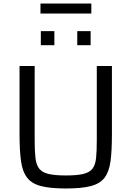

<svg xmlns="http://www.w3.org/2000/svg" viewBox="-20 -1063 748 1091"><path d="M355 8Q266 8 213.5 -5.5Q161 -19 134.5 -53Q108 -87 99.5 -147Q91 -207 91 -301V-688H177V-267Q177 -205 181.5 -165.5Q186 -126 203 -104.5Q220 -83 256 -74.5Q292 -66 355 -66Q417 -66 453 -74.5Q489 -83 505.5 -104.5Q522 -126 526 -165.5Q530 -205 530 -267V-688H616V-301Q616 -207 608 -147Q600 -87 574 -53Q548 -19 495.5 -5.5Q443 8 355 8ZM212 -806V-886H289V-806ZM419 -806V-886H495V-806ZM210 -986V-1043H499V-986Z"/></svg>

Font: Saira
Style: Regular
Weight: 400
Designer: Hector Gatti with collaboration of the Omnibus-Type team
Foundry: Omnibus-Type
Version: Version 1.100; ttfautohint (v1.8.3)